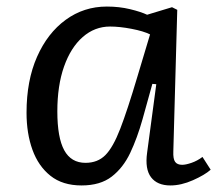

<svg xmlns="http://www.w3.org/2000/svg" viewBox="-20 -552 671 586"><path d="M509 -90Q508 -67 514.5 -58Q521 -49 536 -49Q547 -49 564.5 -55Q582 -61 598 -73L623 -34Q605 -18 569 -2Q533 14 500 14Q460 14 441 -11Q422 -36 429 -86L457 -295L445 -296L415 -188Q399 -131 377.5 -85.5Q356 -40 321 -13Q286 14 229 14Q171 14 134 -15.5Q97 -45 79 -95Q61 -145 61 -208Q61 -306 93 -378.5Q125 -451 180.5 -491.5Q236 -532 306 -532Q344 -532 377 -524Q410 -516 429 -507L505 -530L521 -522ZM241 -55Q278 -55 301.5 -78.5Q325 -102 347 -159Q369 -216 399 -317L438 -447Q418 -457 381.5 -464Q345 -471 316 -471Q269 -471 232.5 -439Q196 -407 175.5 -349Q155 -291 155 -212Q155 -132 176 -93.5Q197 -55 241 -55Z"/></svg>

Font: Literata 7pt
Style: Italic
Weight: 400
Italic angle: -2°
Designer: Latin by Veronika Burian and Jose Scaglione. Greek by Irene Vlachou. Cyrillic by Vera Evstafieva
Foundry: TypeTogether
Version: Version 3.002